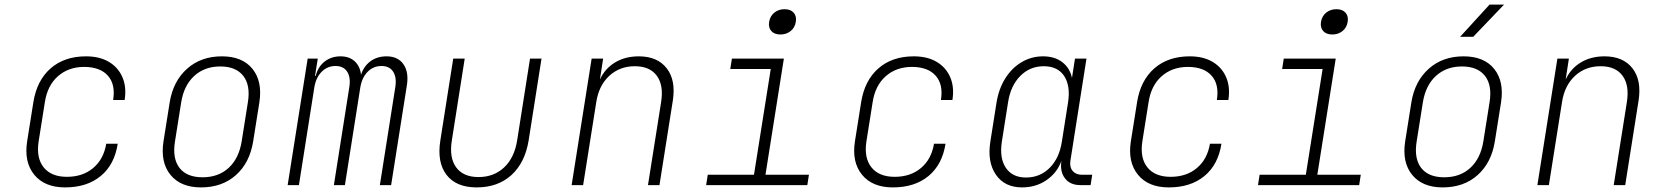

<svg xmlns="http://www.w3.org/2000/svg" viewBox="-20 -805 7240 835"><path d="M263 10Q174 10 129 -45Q84 -100 98 -190L125 -360Q140 -455 200 -507.5Q260 -560 354 -560Q413 -560 453.5 -536Q494 -512 512.5 -469Q531 -426 522 -370H472Q483 -438 449 -476Q415 -514 346 -514Q278 -514 232 -473.5Q186 -433 175 -360L148 -190Q137 -118 170 -77Q203 -36 271 -36Q340 -36 385.5 -74.5Q431 -113 442 -180H492Q478 -89 418 -39.5Q358 10 263 10Z M854 10Q766 10 721.5 -44.5Q677 -99 691 -190L718 -360Q733 -452 793.5 -506Q854 -560 945 -560Q1034 -560 1078 -505.5Q1122 -451 1108 -360L1081 -190Q1066 -97 1006 -43.5Q946 10 854 10ZM861 -34Q930 -34 974.5 -75Q1019 -116 1031 -190L1058 -360Q1070 -434 1038 -475Q1006 -516 938 -516Q870 -516 825 -475Q780 -434 768 -360L741 -190Q729 -116 760.5 -75Q792 -34 861 -34Z M1231 0 1318 -550H1362L1350 -475H1353Q1363 -515 1392 -537.5Q1421 -560 1461 -560Q1499 -560 1522.5 -538.5Q1546 -517 1550 -480Q1562 -517 1591 -538.5Q1620 -560 1661 -560Q1711 -560 1735 -525Q1759 -490 1749 -431L1681 0H1632L1699 -425Q1706 -468 1690 -493Q1674 -518 1639 -518Q1604 -518 1579 -493Q1554 -468 1547 -425L1480 0H1432L1499 -425Q1506 -468 1490 -493Q1474 -518 1439 -518Q1404 -518 1379 -493Q1354 -468 1347 -425L1280 0Z M2053 10Q1964 10 1922 -44.5Q1880 -99 1895 -194L1951 -550H2001L1945 -194Q1933 -119 1964 -77Q1995 -35 2061 -35Q2128 -35 2172.5 -77Q2217 -119 2229 -194L2285 -550H2335L2279 -194Q2263 -97 2204 -43.5Q2145 10 2053 10Z M2466 0 2553 -550H2603L2589 -459Q2611 -507 2655 -533.5Q2699 -560 2758 -560Q2839 -560 2879.5 -508Q2920 -456 2906 -367L2848 0H2798L2855 -360Q2867 -434 2836.5 -475.5Q2806 -517 2741 -517Q2675 -517 2629.5 -475Q2584 -433 2573 -360L2516 0Z M3051 0 3058 -45H3259L3332 -505H3156L3163 -550H3389L3309 -45H3498L3491 0ZM3374 -655Q3348 -655 3334.5 -670Q3321 -685 3325 -710Q3329 -735 3347.5 -750Q3366 -765 3392 -765Q3418 -765 3431.5 -750Q3445 -735 3441 -710Q3437 -685 3418.5 -670Q3400 -655 3374 -655Z M3863 10Q3774 10 3729 -45Q3684 -100 3698 -190L3725 -360Q3740 -455 3800 -507.5Q3860 -560 3954 -560Q4013 -560 4053.5 -536Q4094 -512 4112.5 -469Q4131 -426 4122 -370H4072Q4083 -438 4049 -476Q4015 -514 3946 -514Q3878 -514 3832 -473.5Q3786 -433 3775 -360L3748 -190Q3737 -118 3770 -77Q3803 -36 3871 -36Q3940 -36 3985.5 -74.5Q4031 -113 4042 -180H4092Q4078 -89 4018 -39.5Q3958 10 3863 10Z M4425 10Q4349 10 4311 -45.5Q4273 -101 4287 -189L4314 -360Q4324 -420 4352.5 -465Q4381 -510 4423.5 -535Q4466 -560 4516 -560Q4567 -560 4600 -534.5Q4633 -509 4642 -466L4655 -550H4705L4635 -105Q4631 -78 4645 -61.5Q4659 -45 4685 -45H4730L4723 0H4678Q4634 0 4611.5 -29.5Q4589 -59 4596 -105Q4577 -53 4531 -21.5Q4485 10 4425 10ZM4442 -33Q4503 -33 4545 -75Q4587 -117 4598 -189L4625 -360Q4636 -432 4608 -474.5Q4580 -517 4519 -517Q4459 -517 4417 -474.5Q4375 -432 4364 -360L4337 -189Q4326 -117 4354.5 -75Q4383 -33 4442 -33Z M5063 10Q4974 10 4929 -45Q4884 -100 4898 -190L4925 -360Q4940 -455 5000 -507.5Q5060 -560 5154 -560Q5213 -560 5253.5 -536Q5294 -512 5312.5 -469Q5331 -426 5322 -370H5272Q5283 -438 5249 -476Q5215 -514 5146 -514Q5078 -514 5032 -473.5Q4986 -433 4975 -360L4948 -190Q4937 -118 4970 -77Q5003 -36 5071 -36Q5140 -36 5185.5 -74.5Q5231 -113 5242 -180H5292Q5278 -89 5218 -39.5Q5158 10 5063 10Z M5451 0 5458 -45H5659L5732 -505H5556L5563 -550H5789L5709 -45H5898L5891 0ZM5774 -655Q5748 -655 5734.5 -670Q5721 -685 5725 -710Q5729 -735 5747.5 -750Q5766 -765 5792 -765Q5818 -765 5831.5 -750Q5845 -735 5841 -710Q5837 -685 5818.5 -670Q5800 -655 5774 -655Z M6254 10Q6166 10 6121.5 -44.5Q6077 -99 6091 -190L6118 -360Q6133 -452 6193.5 -506Q6254 -560 6345 -560Q6434 -560 6478 -505.5Q6522 -451 6508 -360L6481 -190Q6466 -97 6406 -43.5Q6346 10 6254 10ZM6261 -34Q6330 -34 6374.5 -75Q6419 -116 6431 -190L6458 -360Q6470 -434 6438 -475Q6406 -516 6338 -516Q6270 -516 6225 -475Q6180 -434 6168 -360L6141 -190Q6129 -116 6160.5 -75Q6192 -34 6261 -34ZM6330 -645 6458 -785H6521L6387 -645Z M6666 0 6753 -550H6803L6789 -459Q6811 -507 6855 -533.5Q6899 -560 6958 -560Q7039 -560 7079.5 -508Q7120 -456 7106 -367L7048 0H6998L7055 -360Q7067 -434 7036.5 -475.5Q7006 -517 6941 -517Q6875 -517 6829.5 -475Q6784 -433 6773 -360L6716 0Z"/></svg>

Font: JetBrains Mono Thin
Style: Italic
Weight: 100
Italic angle: -9°
Monospace: yes
Designer: Philipp Nurullin, Konstantin Bulenkov
Foundry: JetBrains
Version: Version 2.305; ttfautohint (v1.8.4.7-5d5b)